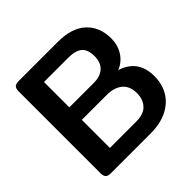

<svg xmlns="http://www.w3.org/2000/svg" viewBox="-173 -840 1001 1001"><g transform="rotate(-45 327.5 -340.0)"><path d="M59 -36V-643Q59 -662 67.5 -671Q76 -680 96 -680H385Q489 -680 542.5 -630Q596 -580 596 -495Q596 -447 572 -409Q548 -371 505 -353Q616 -318 616 -197Q616 -141 590.5 -96.5Q565 -52 514 -26Q463 0 388 0H96Q76 0 67.5 -9Q59 -18 59 -36ZM367 -396Q416 -396 442.5 -421Q469 -446 469 -491Q469 -540 444.5 -561.5Q420 -583 366 -583H187V-396ZM382 -97Q437 -97 463 -125.5Q489 -154 489 -199Q489 -251 457.5 -277.5Q426 -304 370 -304H187V-97Z"/></g></svg>

Font: Mitr
Style: Regular
Weight: 400
Designer: Thanarat Vachiruckul
Foundry: Cadson Demak
Version: Version 1.002